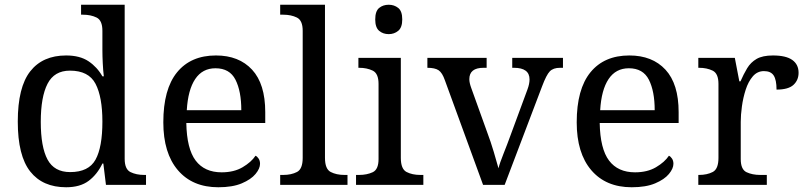

<svg xmlns="http://www.w3.org/2000/svg" viewBox="-20 -780 3404 810"><path d="M259 10Q160 10 107.5 -56.5Q55 -123 55 -267Q55 -412 107.5 -479Q160 -546 259 -546Q317 -546 353.5 -521.5Q390 -497 412 -458H418Q415 -483 413.5 -513.5Q412 -544 412 -568V-650Q412 -694 387.5 -706Q363 -718 330 -718H322V-760H506V-110Q506 -66 530.5 -54Q555 -42 588 -42H596V0H427L416 -90H412Q390 -44 354 -17Q318 10 259 10ZM276 -54Q354 -54 383 -106.5Q412 -159 412 -267Q412 -371 383 -426.5Q354 -482 275 -482Q209 -482 180.5 -426.5Q152 -371 152 -266Q152 -160 180.5 -107Q209 -54 276 -54Z M901 10Q792 10 730.5 -62Q669 -134 669 -264Q669 -404 727 -475Q785 -546 891 -546Q988 -546 1043.5 -486Q1099 -426 1099 -307V-261H766Q768 -152 805.5 -102.5Q843 -53 915 -53Q967 -53 1003.5 -74.5Q1040 -96 1058 -123Q1065 -120 1071 -111Q1077 -102 1077 -89Q1077 -69 1058 -46Q1039 -23 1000 -6.5Q961 10 901 10ZM998 -315Q998 -395 973.5 -443.5Q949 -492 889 -492Q834 -492 803.5 -446.5Q773 -401 768 -315Z M1162 0V-42H1175Q1209 -42 1233 -54.5Q1257 -67 1257 -114V-650Q1257 -694 1232.5 -706Q1208 -718 1175 -718H1162V-760H1351V-114Q1351 -67 1375 -54.5Q1399 -42 1433 -42H1446V0Z M1620 -636Q1596 -636 1579.5 -650Q1563 -664 1563 -698Q1563 -733 1579.5 -746.5Q1596 -760 1620 -760Q1643 -760 1660 -746.5Q1677 -733 1677 -698Q1677 -664 1660 -650Q1643 -636 1620 -636ZM1482 0V-42H1495Q1528 -42 1552.5 -53.5Q1577 -65 1577 -109V-426Q1577 -470 1552.5 -482Q1528 -494 1495 -494H1492V-536H1671V-114Q1671 -67 1695 -54.5Q1719 -42 1753 -42H1766V0Z M1857 -441Q1846 -473 1830.5 -483.5Q1815 -494 1783 -494V-536H2033V-494H2020Q1960 -494 1960 -446Q1960 -438 1962 -429Q1964 -420 1968 -409L2036 -220Q2050 -183 2063 -139.5Q2076 -96 2083 -70Q2088 -91 2104 -131Q2120 -171 2133 -207L2205 -402Q2214 -426 2214 -445Q2214 -494 2148 -494H2141V-536H2355V-494H2343Q2314 -494 2299.5 -479Q2285 -464 2267 -416L2109 0H2018Z M2645 10Q2536 10 2474.5 -62Q2413 -134 2413 -264Q2413 -404 2471 -475Q2529 -546 2635 -546Q2732 -546 2787.5 -486Q2843 -426 2843 -307V-261H2510Q2512 -152 2549.5 -102.5Q2587 -53 2659 -53Q2711 -53 2747.5 -74.5Q2784 -96 2802 -123Q2809 -120 2815 -111Q2821 -102 2821 -89Q2821 -69 2802 -46Q2783 -23 2744 -6.5Q2705 10 2645 10ZM2742 -315Q2742 -395 2717.5 -443.5Q2693 -492 2633 -492Q2578 -492 2547.5 -446.5Q2517 -401 2512 -315Z M2926 0V-42H2929Q2963 -42 2987 -54.5Q3011 -67 3011 -114V-426Q3011 -470 2986.5 -482Q2962 -494 2929 -494H2926V-536H3080L3099 -437H3104Q3117 -467 3132 -492Q3147 -517 3172 -531.5Q3197 -546 3241 -546Q3296 -546 3322.5 -527Q3349 -508 3349 -473Q3349 -442 3327.5 -422Q3306 -402 3256 -402Q3256 -443 3244 -461.5Q3232 -480 3203 -480Q3175 -480 3156 -458Q3137 -436 3126 -402Q3115 -368 3110 -331.5Q3105 -295 3105 -266V-109Q3105 -65 3129.5 -53.5Q3154 -42 3187 -42H3215V0Z"/></svg>

Font: Noto Serif Dives Akuru
Style: Regular
Weight: 400
Designer: Fernando Caro
Foundry: Fernando Caro
Version: Version 2.000; ttfautohint (v1.8.4.7-5d5b)